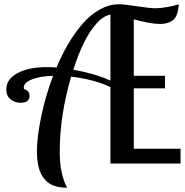

<svg xmlns="http://www.w3.org/2000/svg" viewBox="-20 -770 873 904"><path d="M733.9 -657.2Q688 -657.2 609.9 -679.2V-413.1H756.8V-354H609.9V-69.8H830.1V0H500V-359.9Q424.8 -396 314.9 -409.2Q261.2 -225.1 261.2 -55.2Q261.2 48.3 295.9 113.8Q280.8 113.8 268.1 112.3Q255.4 110.8 240.2 106.4Q225.1 102.1 213.4 94.5Q201.7 86.9 190.2 74Q178.7 61 170.9 43.7Q163.1 26.4 158.4 0.7Q153.8 -24.9 153.8 -56.2Q153.8 -125 174.1 -221.9Q194.3 -318.8 230 -413.1Q170.4 -411.6 131.1 -396.5Q91.8 -381.3 91.8 -356.9Q91.8 -353 92.8 -351.1Q119.1 -342.8 119.1 -318.8Q119.1 -286.1 77.1 -286.1Q50.8 -286.1 30.3 -302Q9.8 -317.9 9.8 -349.1Q9.8 -397.9 63 -426Q116.2 -454.1 200.2 -454.1Q230 -454.1 246.1 -452.1Q272.5 -515.1 303.5 -567.1Q334.5 -619.1 371.6 -661.1Q408.7 -703.1 451.9 -726.6Q495.1 -750 540 -750Q563.5 -750 625.2 -740.5Q687 -731 710.9 -731Q735.8 -731 769.3 -737.1Q802.7 -743.2 821.8 -750Q818.4 -695.3 795.7 -676.3Q772.9 -657.2 733.9 -657.2ZM325.2 -441.9Q433.6 -421.9 500 -390.1V-701.2Q466.8 -695.8 434.1 -659.2Q401.4 -622.6 374.8 -567.9Q348.1 -513.2 325.2 -441.9Z"/></svg>

Font: Lobster Two
Style: Regular
Weight: 400
Designer: Pablo Impallari
Foundry: Pablo Impallari. www.impallari.com
Version: Version 1.006